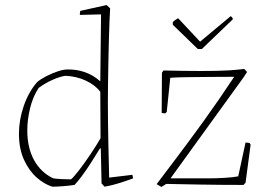

<svg xmlns="http://www.w3.org/2000/svg" viewBox="-20 -732 1061 760"><path d="M187 7Q155 -3 125 -29.5Q95 -56 75 -99.5Q55 -143 55 -203Q55 -257 74 -312.5Q93 -368 127 -407Q141 -419 163.5 -430.5Q186 -442 208.5 -449.5Q231 -457 246 -457Q282 -458 315.5 -446.5Q349 -435 377 -410L380 -675L296 -673Q296 -683 298 -689L402 -712L416 -699Q415 -683 413.5 -650Q412 -617 411 -574Q410 -531 409 -485.5Q408 -440 407.5 -398Q407 -356 407 -324Q407 -295 407.5 -250.5Q408 -206 409 -159.5Q410 -113 411 -77Q412 -41 412 -29L504 -40L507 -26Q483 -17 453 -7.5Q423 2 394 7L382 -6L379 -144L376 -145Q359 -117 340 -87.5Q321 -58 303.5 -34.5Q286 -11 275 0Q255 3 230 5Q205 7 187 7ZM261 -22Q272 -31 293.5 -59Q315 -87 338.5 -122Q362 -157 378 -185L377 -369Q356 -396 319.5 -413Q283 -430 239 -432Q217 -429 187 -415.5Q157 -402 133 -384Q110 -349 99 -303.5Q88 -258 88 -216Q88 -147 115 -98Q142 -49 191 -26Q204 -24 224.5 -23Q245 -22 261 -22ZM619 8 600 -3 603 -7Q630 -43 678.5 -107Q727 -171 787 -254Q847 -337 907 -428Q860 -428 810 -427.5Q760 -427 718 -426.5Q676 -426 654 -424L640 -289L634 -283L620 -285L621 -444L627 -453Q674 -452 707 -451.5Q740 -451 773 -451Q809 -451 835 -451.5Q861 -452 886.5 -453.5Q912 -455 947 -459L958 -447L945 -427L655 -26H753Q770 -26 803 -26Q836 -26 869.5 -28Q903 -30 923 -34L952 -168L968 -166L972 -159L952 -9L944 0Q846 0 769.5 -1.5Q693 -3 638 -4ZM763 -538 664 -634V-645Q673 -653 685 -660L772 -567L893 -668Q900 -664 902 -656L779 -538Z"/></svg>

Font: Labrada ExtraLight
Style: Regular
Weight: 200
Designer: Mercedes Jáuregui
Foundry: Omnibus-Type Team
Version: Version 1.000; ttfautohint (v1.8.4.7-5d5b)